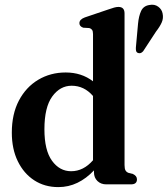

<svg xmlns="http://www.w3.org/2000/svg" viewBox="-20 -772 702 804"><path d="M29.5 -216.5Q29.5 -294.5 59.2 -351Q89 -407.5 140.2 -438Q191.5 -468.5 255 -468.5Q321.5 -468.5 369.5 -431.5V-629Q369.5 -641.5 365.5 -647Q361.5 -652.5 354 -654.5L328.5 -656Q312.5 -661.5 312.5 -675Q312.5 -690.5 335 -699L432.5 -732Q448 -737.5 457.8 -740.2Q467.5 -743 476 -743Q501.5 -743 501.5 -716V-81Q501.5 -65 505.8 -58Q510 -51 518.5 -48L536.5 -43.5Q553.5 -35.5 553.5 -21Q553.5 0 528.5 0H425Q402.5 0 388 -14Q373.5 -28 373.5 -50.5V-58.5Q341.5 -24.5 304.2 -6.5Q267 11.5 224 11.5Q167 11.5 123.2 -17Q79.5 -45.5 54.5 -96.8Q29.5 -148 29.5 -216.5ZM166 -230.5Q166 -142.5 197.8 -98.8Q229.5 -55 278 -55Q329.5 -55 369.5 -101V-370Q332.5 -413 280 -413Q231.5 -413 198.8 -368Q166 -323 166 -230.5ZM558 -672.5Q561 -704.5 570.8 -725.8Q580.5 -747 605 -751Q627 -755.5 642.5 -744Q658 -732.5 661 -715Q665 -695.5 657.2 -678Q649.5 -660.5 633.5 -640L579.5 -557.5Q569 -545.5 557 -550.5Q551 -553.5 549.8 -559.5Q548.5 -565.5 549 -573Z"/></svg>

Font: Fraunces 72pt S050 SemiBold
Style: Regular
Weight: 600
Version: Version 1.000; ttfautohint (v1.8.3)